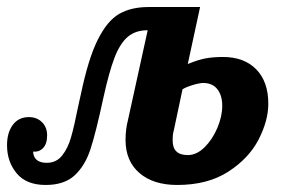

<svg xmlns="http://www.w3.org/2000/svg" viewBox="-58 -520 823 546"><path d="M-10.5 -27C7.8 -5 35.3 6 72 6C107.3 6 134.8 -3.2 154.5 -21.5C174.2 -39.8 189.2 -64.8 199.5 -96.5C209.8 -128.2 222 -176.7 236 -242C246.7 -290.7 257.2 -328.5 267.5 -355.5C277.8 -382.5 290.3 -402.3 305 -415C319.7 -427.7 338.7 -434 362 -434L306 -179C301.3 -161 299 -142 299 -122C299 -82 312.2 -50.7 338.5 -28C364.8 -5.3 400.7 6 446 6C504 6 552.5 -6.7 591.5 -32C630.5 -57.3 659.2 -87.8 677.5 -123.5C695.8 -159.2 705 -193 705 -225C705 -267 693.5 -299.7 670.5 -323C647.5 -346.3 616 -358 576 -358C559.3 -358 543.8 -356.8 529.5 -354.5C515.2 -352.2 497.3 -346.7 476 -338L511 -500H364C331.3 -500 303.7 -493.5 281 -480.5C258.3 -467.5 238 -443 220 -407C202 -371 186 -319.3 172 -252C170.7 -246.7 169.3 -240.8 168 -234.5C166.7 -228.2 165.3 -222 164 -216C156.7 -179.3 150 -150.5 144 -129.5C138 -108.5 129.5 -91.2 118.5 -77.5C107.5 -63.8 93 -57 75 -57C50.3 -57 37.3 -67.7 36 -89C47.3 -87.7 56.8 -91 64.5 -99C72.2 -107 76 -119 76 -135C76 -150.3 71.2 -162.8 61.5 -172.5C51.8 -182.2 39.3 -187 24 -187C4.7 -187 -10.5 -179.7 -21.5 -165C-32.5 -150.3 -38 -131 -38 -107C-38 -75.7 -28.8 -49 -10.5 -27ZM523.5 -101C508.5 -86.3 492.7 -79 476 -79C447.3 -79 433 -92.7 433 -120C433 -133.3 434 -142.7 436 -148L461 -266C467 -270 476.5 -274 489.5 -278C502.5 -282 512.7 -284 520 -284C537.3 -284 550.7 -278.2 560 -266.5C569.3 -254.8 574 -239 574 -219C574 -199 569.3 -178 560 -156C550.7 -134 538.5 -115.7 523.5 -101Z"/></svg>

Font: DonutKreme
Style: Regular
Weight: 400
Designer: Impallari Type
Foundry: Impallari Type
Version: Version 2.100